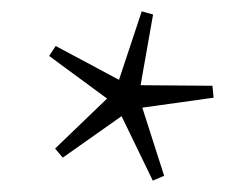

<svg xmlns="http://www.w3.org/2000/svg" viewBox="-20 -693 436 338"><path d="M269 -383.5 249 -375 194 -488.5 90.5 -415.5 77 -431.5 168.5 -519.5 66.5 -594.5 78 -612 189.5 -552.5 229.5 -673 249.5 -667.5 227.5 -543 354 -542 356 -521 230.5 -503.5Z"/></svg>

Font: Newsreader Text Light
Style: Regular
Weight: 300
Designer: Hugues Gentile
Foundry: Production Type
Version: Version 1.001